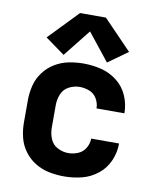

<svg xmlns="http://www.w3.org/2000/svg" viewBox="-87 -839 749 915"><g transform="rotate(10 288.0 -382.0)"><path d="M286 8Q329 8 371 -2.5Q413 -13 447.5 -40.5Q482 -68 499.5 -108.5Q517 -149 517 -192H382Q382 -168 369 -146Q356 -124 333 -114.5Q310 -105 286 -105Q259 -105 234 -118Q209 -131 198.5 -157Q188 -183 188 -210V-320Q188 -347 198.5 -373Q209 -399 234 -412Q259 -425 286 -425Q310 -425 333 -416Q356 -407 369 -385Q382 -363 382 -338H517Q517 -382 499.5 -422.5Q482 -463 447.5 -490Q413 -517 371 -527.5Q329 -538 286 -538Q249 -538 213.5 -531Q178 -524 146.5 -505Q115 -486 93 -456.5Q71 -427 62 -391.5Q53 -356 53 -320V-210Q53 -174 62 -138.5Q71 -103 93 -73.5Q115 -44 146.5 -25Q178 -6 213.5 1Q249 8 286 8ZM183 -562 288 -694 393 -562 488 -630 351 -772H226L89 -630Z"/></g></svg>

Font: Iosevka Sparkle Extrabold
Style: Regular
Weight: 800
Designer: Belleve Invis
Foundry: Belleve Invis
Version: Version 4.5.0; ttfautohint (v1.8.3)